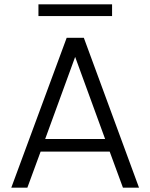

<svg xmlns="http://www.w3.org/2000/svg" viewBox="-20 -864 692 884"><path d="M496 -844V-790H157V-844ZM485 -166H167L106 0H32L287 -690H366L620 0H546ZM464 -224 326 -602 188 -224Z"/></svg>

Font: Fz Poppins Light
Style: Regular
Weight: 300
Designer: Ninad Kale (Devanagari), Jonny Pinhorn (Latin)
Foundry: Indian Type Foundry
Version: Vit hóa bi Vntype.Com & FontZin.Com